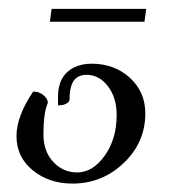

<svg xmlns="http://www.w3.org/2000/svg" viewBox="-20 -409 390 438"><path d="M93.8 -359.4 97.7 -388.7H313.5L309.6 -359.4ZM17.6 -98.6Q17.6 -143.6 55.7 -200.2Q69.3 -200.2 79.1 -191.9Q88.9 -183.6 88.9 -175.8Q88.9 -174.8 88.9 -173.8Q79.1 -151.4 79.1 -102.5Q79.1 -63.5 101.6 -39.6Q124 -15.6 156.2 -15.6Q191.4 -15.6 218.8 -53.7Q246.1 -91.8 246.1 -146.5Q246.1 -186.5 226.1 -212.4Q206.1 -238.3 177.7 -238.3Q167 -238.3 159.2 -234.4Q138.7 -224.6 138.7 -182.6Q138.7 -176.8 131.8 -172.9Q125 -168.9 116.2 -168.9H112.3V-188.5Q112.3 -236.3 148.4 -254.9Q166 -263.7 188.5 -263.7Q241.2 -263.7 276.4 -231.4Q311.5 -199.2 311.5 -150.4Q311.5 -84 262.2 -37.1Q212.9 9.8 145.5 9.8Q91.8 9.8 54.7 -20.5Q17.6 -50.8 17.6 -98.6Z"/></svg>

Font: Kleymisska
Style: Regular
Weight: 500
Italic angle: -8°
Designer: gluk
Foundry: gluk
Version: Version 0.298